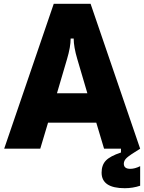

<svg xmlns="http://www.w3.org/2000/svg" viewBox="-20 -783 760 1011"><path d="M192 0H2L263 -763H457L718 0H528L487 -137H233ZM280 -292H440L387 -472Q368 -536 368 -580H352Q352 -536 333 -472ZM515 126Q515 86 537.5 62.5Q560 39 617 20V0H718Q664 33 648 47.5Q632 62 632 79Q632 106 666 106Q690 106 718 92V195Q679 208 637 208Q515 208 515 126Z"/></svg>

Font: Open Sauce Sans Black
Style: Regular
Weight: 900
Designer: Alfredo Marco Pradil
Foundry: Creative Sauce Fz LLC
Version: Version 1.477